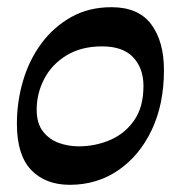

<svg xmlns="http://www.w3.org/2000/svg" viewBox="-20 -501 505 534"><path d="M174 13Q106 13 66.5 -28.5Q27 -70 27 -157Q27 -218 44 -276Q61 -334 95 -380Q129 -426 178 -453.5Q227 -481 290 -481Q365 -481 400.5 -433.5Q436 -386 436 -306Q436 -211 402 -139.5Q368 -68 309 -27.5Q250 13 174 13ZM199 -94Q245 -94 286 -111.5Q327 -129 353 -166Q379 -203 379 -262Q379 -311 350.5 -341.5Q322 -372 264 -372Q206 -372 165 -347Q124 -322 103 -281.5Q82 -241 82 -196Q82 -158 99.5 -135.5Q117 -113 143.5 -103.5Q170 -94 199 -94Z"/></svg>

Font: STIX Two Text SemiBold
Style: Italic
Weight: 600
Italic angle: -12°
Designer: Ross Mills, John Hudson & Paul Hanslow, Tiro Typeworks Ltd; with prior portions MicroPress Inc. and Coen Hoffman, Elsevi
Foundry: Tiro Typeworks Ltd
Version: Version 2.13 b171